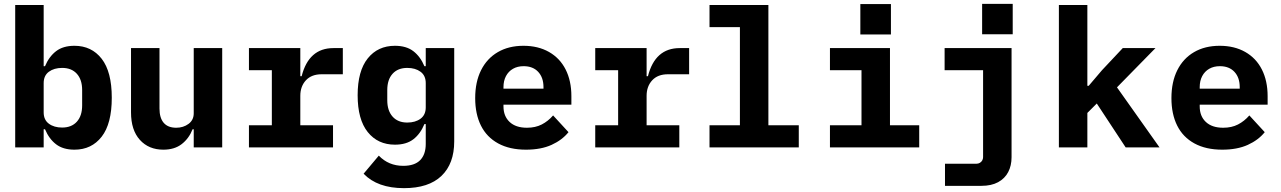

<svg xmlns="http://www.w3.org/2000/svg" viewBox="-20 -766 6659 998"><path d="M59 -740H207V-422H214Q235 -472 271.5 -500Q308 -528 367 -528Q456 -528 508.5 -460.5Q561 -393 561 -258Q561 -123 508.5 -55.5Q456 12 367 12Q308 12 271.5 -16Q235 -44 214 -94H207V0H59ZM407 -218V-298Q407 -352 379.5 -382.5Q352 -413 303 -413Q261 -413 234 -393Q207 -373 207 -334V-182Q207 -143 234 -123Q261 -103 303 -103Q352 -103 379.5 -133.5Q407 -164 407 -218Z M987 -94H981Q962 -46 924.5 -17Q887 12 829 12Q753 12 707 -39Q661 -90 661 -182V-516H809V-202Q809 -153 831 -127.5Q853 -102 896 -102Q933 -102 960 -122Q987 -142 987 -177V-516H1135V0H987Z M1274 -115H1393V-401H1274V-516H1541V-370H1548Q1585 -516 1713 -516H1762V-380H1652Q1599 -380 1570 -348.5Q1541 -317 1541 -268V-115H1711V0H1274Z M2341 -31Q2341 85 2274.5 148.5Q2208 212 2080 212Q1942 212 1870 137L1949 43Q2000 96 2076 96Q2135 96 2164 66.5Q2193 37 2193 -18V-121H2186Q2165 -70 2128.5 -42Q2092 -14 2033 -14Q1944 -14 1891.5 -79.5Q1839 -145 1839 -271Q1839 -397 1891.5 -462.5Q1944 -528 2033 -528Q2092 -528 2128.5 -500Q2165 -472 2186 -422H2193V-516H2341ZM2193 -208V-334Q2193 -373 2166 -393Q2139 -413 2097 -413Q2048 -413 2020.5 -382.5Q1993 -352 1993 -298V-245Q1993 -191 2020.5 -160Q2048 -129 2097 -129Q2139 -129 2166 -149Q2193 -169 2193 -208Z M2450 -256Q2450 -340 2480.5 -401Q2511 -462 2567.5 -495Q2624 -528 2701 -528Q2777 -528 2833.5 -496Q2890 -464 2920 -405Q2950 -346 2950 -266V-222H2597V-213Q2597 -162 2629 -132Q2661 -102 2719 -102Q2763 -102 2796 -119Q2829 -136 2855 -166L2935 -79Q2902 -38 2847 -13Q2792 12 2714 12Q2629 12 2569.5 -20.5Q2510 -53 2480 -113Q2450 -173 2450 -256ZM2597 -313V-305H2805V-313Q2805 -363 2777.5 -392.5Q2750 -422 2702 -422Q2670 -422 2646.5 -408.5Q2623 -395 2610 -370.5Q2597 -346 2597 -313Z M3074 -115H3193V-401H3074V-516H3341V-370H3348Q3385 -516 3513 -516H3562V-380H3452Q3399 -380 3370 -348.5Q3341 -317 3341 -268V-115H3511V0H3074Z M3668 -115H3826V-625H3668V-740H3974V-115H4132V0H3668Z M4294 -115H4458V-401H4294V-516H4606V-115H4758V0H4294ZM4611 -745V-587H4452V-745Z M5244 -746V-588H5085V-746ZM5238 -516V51Q5238 95 5220.5 128.5Q5203 162 5168 181Q5133 200 5081 200H4892V85H5056Q5065 85 5073 80.5Q5081 76 5085.5 68Q5090 60 5090 51V-401H4890V-516Z M5484 -740H5632V-320H5639L5708 -401L5816 -516H5986L5786 -312L6007 0H5831L5681 -228L5632 -179V0H5484Z M6069 -256Q6069 -340 6099.5 -401Q6130 -462 6186.5 -495Q6243 -528 6320 -528Q6396 -528 6452.5 -496Q6509 -464 6539 -405Q6569 -346 6569 -266V-222H6216V-213Q6216 -162 6248 -132Q6280 -102 6338 -102Q6382 -102 6415 -119Q6448 -136 6474 -166L6554 -79Q6521 -38 6466 -13Q6411 12 6333 12Q6248 12 6188.5 -20.5Q6129 -53 6099 -113Q6069 -173 6069 -256ZM6216 -313V-305H6424V-313Q6424 -363 6396.5 -392.5Q6369 -422 6321 -422Q6289 -422 6265.5 -408.5Q6242 -395 6229 -370.5Q6216 -346 6216 -313Z"/></svg>

Font: iA Writer Mono V
Style: Regular
Weight: 400
Designer: Mike Abbink, Paul van der Laan, Pieter van Rosmalen
Foundry: Bold Monday
Version: Version 2.000